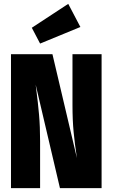

<svg xmlns="http://www.w3.org/2000/svg" viewBox="-20 -976 584 996"><path d="M507 0H291L165 -537L168 -513Q177 -444 182.5 -381.5Q188 -319 188 -244V0H37V-695H252L379 -156Q368 -228 362 -290.5Q356 -353 356 -431V-695H507ZM334 -956 397 -836 188 -750 145 -832Z"/></svg>

Font: Fira Sans Extra Condensed ExtraBold
Style: Regular
Weight: 800
Width: 1
Designer: Carrois Corporate & Edenspiekermann AG
Foundry: Carrois Corporate GbR & Edenspiekermann AG
Version: Version 4.203